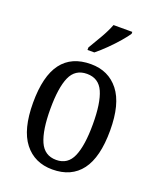

<svg xmlns="http://www.w3.org/2000/svg" viewBox="-143 -853 785 951"><g transform="rotate(20 249.0 -378.0)"><path d="M248 10Q154 10 100 -59Q46 -128 46 -269Q46 -409 97.5 -477.5Q149 -546 251 -546Q344 -546 398 -477.5Q452 -409 452 -269Q452 -128 400 -59Q348 10 248 10ZM250 -41Q311 -41 336 -99Q361 -157 361 -269Q361 -381 336 -437.5Q311 -494 249 -494Q187 -494 162 -437.5Q137 -381 137 -269Q137 -157 162.5 -99Q188 -41 250 -41ZM210 -619Q231 -654 253.5 -693Q276 -732 289 -766H388V-756Q377 -739 353 -711Q329 -683 300 -654.5Q271 -626 246 -606H210Z"/></g></svg>

Font: Noto Serif Ethiopic Condensed
Style: Regular
Weight: 400
Width: 3
Designer: Monotype Design Team
Foundry: Monotype Imaging Inc.
Version: Version 2.102; ttfautohint (v1.8.4.7-5d5b)